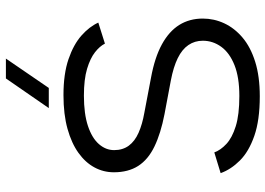

<svg xmlns="http://www.w3.org/2000/svg" viewBox="-148 -764 922 667"><g transform="rotate(-90 313.5 -431.0)"><path d="M495 -528Q486 -546 465 -562.5Q444 -579 407.5 -590Q371 -601 314 -601Q251 -601 209 -587Q167 -573 146 -549Q125 -525 125 -496Q125 -466 140.5 -445Q156 -424 185.5 -411Q215 -398 255 -391L376 -368Q447 -355 492.5 -330Q538 -305 560 -269.5Q582 -234 582 -188Q582 -149 565.5 -113.5Q549 -78 516 -50Q483 -22 432 -6Q381 10 312 10Q229 10 174.5 -9Q120 -28 89 -59Q58 -90 45 -126L117 -148Q125 -126 146.5 -106Q168 -86 208 -73.5Q248 -61 313 -61Q378 -61 420.5 -78Q463 -95 484 -124Q505 -153 505 -188Q505 -216 490 -238Q475 -260 444.5 -275Q414 -290 367 -299L250 -321Q183 -334 137.5 -356Q92 -378 70 -412.5Q48 -447 48 -497Q48 -533 65 -564.5Q82 -596 115.5 -620Q149 -644 199 -658Q249 -672 316 -672Q390 -672 441 -654.5Q492 -637 523 -609.5Q554 -582 568 -551ZM374 -872H443L341 -723H271Z"/></g></svg>

Font: Nata Sans
Style: Regular
Weight: 400
Designer: Daniel Uzquiano Cruz
Version: Version 1.001